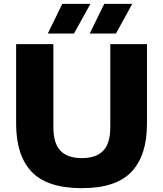

<svg xmlns="http://www.w3.org/2000/svg" viewBox="-20 -970 849 1000"><path d="M406.5 10Q226 10 145 -75.2Q64 -160.5 64 -325V-740H258V-308Q258 -223 295 -184.8Q332 -146.5 406.5 -146.5Q480.5 -146.5 517.5 -184.8Q554.5 -223 554.5 -308V-740H745.5V-325Q745.5 -160.5 664.8 -75.2Q584 10 406.5 10ZM447.5 -795.5 523 -950H669L584 -795.5ZM229 -795.5 304.5 -950H451L365.5 -795.5Z"/></svg>

Font: Encode Sans Semi Expanded ExtraBold
Style: Regular
Weight: 800
Width: 6
Designer: Multiple Designers
Foundry: Impallari Type
Version: Version 3.000; ttfautohint (v1.8.3) -l 8 -r 50 -G 200 -x 14 